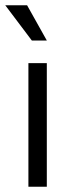

<svg xmlns="http://www.w3.org/2000/svg" viewBox="-28 -710 278 730"><path d="M80 0V-470H150V0ZM-8 -690H75L150 -556H93Z"/></svg>

Font: Mukta Vaani Light
Style: Regular
Weight: 300
Designer: Noopur Datye, Girish Dalvi, Yashodeep Gholap, Pallavi Karambelkar
Foundry: Ek Type
Version: Version 2.538;PS 1.000;hotconv 16.6.51;makeotf.lib2.5.65220;